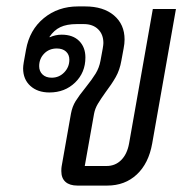

<svg xmlns="http://www.w3.org/2000/svg" viewBox="-20 -578 595 598"><path d="M171 -45Q171 -55 172 -60L201 -224Q205 -246 215.5 -263Q226 -280 247 -306Q267 -331 278 -349Q289 -367 293 -389L300 -427Q302 -439 302 -444Q302 -471 285.5 -487Q269 -503 241 -503H219Q188 -503 168 -493.5Q148 -484 134 -463L135 -462Q153 -470 172 -470Q207 -470 226.5 -450.5Q246 -431 246 -399Q246 -352 214 -321Q182 -290 134 -290Q97 -290 74.5 -310.5Q52 -331 52 -365Q52 -372 54 -384L61 -423Q72 -485 116.5 -521.5Q161 -558 223 -558H245Q302 -558 335 -530Q368 -502 368 -455Q368 -442 365 -427L358 -389Q353 -360 340.5 -338Q328 -316 309 -291Q294 -270 285 -255Q276 -240 273 -224L244 -61H312Q339 -61 357.5 -79.5Q376 -98 382 -131L456 -550H528L454 -131Q443 -69 406 -34.5Q369 0 314 0H221Q197 0 184 -11.5Q171 -23 171 -45ZM196 -392Q196 -408 185.5 -417.5Q175 -427 157 -427Q133 -427 117.5 -411Q102 -395 102 -372Q102 -356 112.5 -346Q123 -336 141 -336Q164 -336 180 -352.5Q196 -369 196 -392Z"/></svg>

Font: Bai Jamjuree
Style: Italic
Weight: 400
Italic angle: -10°
Version: Version 1.000; ttfautohint (v1.6)